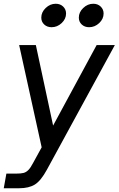

<svg xmlns="http://www.w3.org/2000/svg" viewBox="-35 -793 632 1023"><path d="M-15 210 -1 132H51Q76 132 90 128.5Q104 125 116 113Q128 101 142 74L187 -8L67 -553H156L248 -124L480 -553H577L215 111Q183 170 151 190Q119 210 67 210ZM185 -699Q185 -728 208.5 -750.5Q232 -773 262 -773Q286 -773 301.5 -758Q317 -743 317 -721Q317 -692 293.5 -670Q270 -648 240 -648Q216 -648 200.5 -662.5Q185 -677 185 -699ZM385 -699Q385 -728 408.5 -750.5Q432 -773 462 -773Q486 -773 501.5 -758Q517 -743 517 -721Q517 -692 493.5 -670Q470 -648 440 -648Q416 -648 400.5 -662.5Q385 -677 385 -699Z"/></svg>

Font: Open Sauce One
Style: Italic
Weight: 400
Italic angle: -10°
Designer: Alfredo Marco Pradil
Foundry: Creative Sauce Fz LLC
Version: Version 1.477